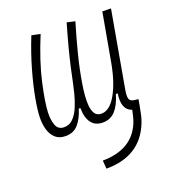

<svg xmlns="http://www.w3.org/2000/svg" viewBox="-138 -630 863 968"><g transform="rotate(-20 293.0 -146.0)"><path d="M267.1 234.4 263.7 189.9Q420.9 188.5 471.7 68.4Q478.5 51.8 482.7 35.4Q486.8 19 490.7 0Q437 -17.6 450.2 -103H440.4Q424.3 -47.9 397.9 -19Q371.6 9.8 330.6 9.8Q290 9.8 269.3 -18.1Q248.5 -45.9 248 -97.7H239.3Q226.1 -52.2 200.7 -21.2Q175.3 9.8 130.9 9.8Q96.7 9.8 76.2 -9Q55.7 -27.8 47.1 -58.6Q38.6 -89.4 39.6 -125Q40.5 -161.1 51.8 -223.4Q63 -285.6 85.2 -364Q107.4 -442.4 141.1 -526.9L187.5 -517.6Q134.3 -388.7 111.6 -287.1Q88.9 -185.5 86.9 -132.8Q85.4 -92.3 96.2 -63.5Q106.9 -34.7 139.6 -34.7Q168.5 -34.7 188.7 -56.4Q209 -78.1 222.2 -110.4Q235.4 -142.6 243.4 -174.3Q251.5 -206.1 255.4 -225.6Q264.6 -270.5 273.9 -311.8Q283.2 -353 296.4 -403.8Q309.6 -454.6 330.6 -527.3L374 -517.6Q350.1 -438 330.1 -359.4Q310.1 -280.8 298.3 -206.5Q293.9 -180.2 291.3 -150.1Q288.6 -120.1 291 -94Q293.5 -67.9 304.4 -51.3Q315.4 -34.7 338.9 -34.7Q383.3 -34.7 418.7 -96.7Q454.1 -158.7 472.2 -258.3L518.6 -517.6L564.9 -517.1L492.2 -106.9Q486.3 -73.7 491.2 -59.1Q496.1 -44.4 519.5 -42L538.1 -40H538.6L533.2 -8.3Q528.3 19.5 523.2 41.5Q518.1 63.5 510.3 82.5Q448.7 234.4 267.1 234.4Z"/></g></svg>

Font: Cascadia Code NF ExtraLight
Style: Italic
Weight: 200
Italic angle: -10°
Monospace: yes
Designer: Aaron Bell
Foundry: Saja Typeworks
Version: Version 2404.023; ttfautohint (v1.8.4)